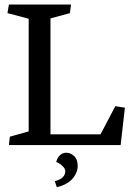

<svg xmlns="http://www.w3.org/2000/svg" viewBox="-20 -627 560 830"><path d="M266.6 33.2Q284.7 33.2 300.3 47.6Q315.9 62 315.9 91.3Q315.9 102.5 311.8 114.5Q307.6 126.5 298.1 139.9Q288.6 153.3 270 164.8Q251.5 176.3 225.6 182.1L216.8 156.2Q262.2 145 262.2 112.3Q262.2 101.1 247.3 88.1Q232.4 75.2 223.1 73.7Q226.6 56.6 238.3 44.9Q250 33.2 266.6 33.2ZM287.1 -607.4 282.2 -570.3 198.2 -547.4V-46.4H414.6L478.5 -168L520 -161.6L501.5 0H18.6L22.5 -36.1L104 -59.1V-545.9L12.2 -570.3L18.6 -607.4Z"/></svg>

Font: Neuton
Style: Regular
Weight: 400
Designer: Brian M Zick
Version: Version 1.3